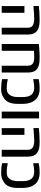

<svg xmlns="http://www.w3.org/2000/svg" viewBox="1257 -1938 690 3244"><g transform="rotate(90 1602.0 -316.0)"><path d="M366.7 -541Q342.8 -549.3 298.3 -549.3Q233.4 -549.3 81.5 -535.6V-627Q131.3 -632.8 177.7 -635.7Q249.5 -640.6 309.1 -640.6Q365.2 -640.6 402.1 -635Q439 -629.4 468.8 -616.2Q499 -602.1 518.6 -582.3Q538.1 -562.5 549.3 -532.7Q557.1 -511.2 560.5 -487.8Q564 -464.4 564 -433.6V0H448.7V-433.6Q448.7 -481.4 428.7 -506.8Q408.7 -532.2 366.7 -541ZM82 -383.8H196.3V0H82Z M788.6 -633.3Q877.4 -640.6 950.2 -640.6Q1006.8 -640.6 1043.9 -635Q1081.1 -629.4 1110.8 -616.7Q1141.6 -603 1160.9 -583.7Q1180.2 -564.5 1191.4 -534.7Q1199.2 -513.2 1202.6 -489.3Q1206.1 -465.3 1206.1 -433.6V0H1090.8V-433.6Q1090.8 -484.4 1068.6 -511Q1046.4 -537.6 1000.5 -544.9Q979.5 -549.3 940.4 -549.3Q901.4 -549.3 838.4 -544.9V0H723.6V-627Q753.4 -630.9 788.6 -633.3Z M1317.4 -5.9V-102.5Q1347.2 -94.7 1390.1 -89.6Q1433.1 -84.5 1475.1 -84.5Q1530.3 -84.5 1564 -113.3Q1577.1 -125 1587.9 -141.4Q1598.6 -157.7 1605 -175.3Q1620.1 -218.8 1620.1 -268.1V-353.5Q1620.1 -400.9 1610.6 -438.7Q1601.1 -476.6 1581.1 -501Q1562 -525.4 1531.2 -537.1Q1500.5 -548.8 1461.4 -548.8Q1402.3 -548.8 1339.4 -535.6Q1326.7 -531.7 1317.4 -530.8V-624.5Q1344.2 -631.3 1381.3 -635.7Q1424.8 -640.6 1485.4 -640.6Q1537.1 -640.6 1582.3 -624.3Q1627.4 -607.9 1656.2 -580.1Q1684.6 -553.2 1702.6 -514.6Q1734.9 -448.2 1734.9 -352.5V-268.1Q1734.9 -224.1 1728.3 -187.7Q1721.7 -151.4 1707.5 -118.7Q1694.3 -88.4 1674.3 -66.7Q1654.3 -44.9 1624.5 -29.8Q1573.2 9.8 1485.4 9.8Q1388.2 9.8 1317.4 -5.9Z M1865.2 -630.9H1980V0H1865.2Z M2429.2 -541Q2405.3 -549.3 2360.8 -549.3Q2295.9 -549.3 2144 -535.6V-627Q2193.8 -632.8 2240.2 -635.7Q2312 -640.6 2371.6 -640.6Q2427.7 -640.6 2464.6 -635Q2501.5 -629.4 2531.2 -616.2Q2561.5 -602.1 2581.1 -582.3Q2600.6 -562.5 2611.8 -532.7Q2619.6 -511.2 2623 -487.8Q2626.5 -464.4 2626.5 -433.6V0H2511.2V-433.6Q2511.2 -481.4 2491.2 -506.8Q2471.2 -532.2 2429.2 -541ZM2144.5 -383.8H2258.8V0H2144.5Z M2737.8 -5.9V-102.5Q2767.6 -94.7 2810.5 -89.6Q2853.5 -84.5 2895.5 -84.5Q2950.7 -84.5 2984.4 -113.3Q2997.6 -125 3008.3 -141.4Q3019 -157.7 3025.4 -175.3Q3040.5 -218.8 3040.5 -268.1V-353.5Q3040.5 -400.9 3031 -438.7Q3021.5 -476.6 3001.5 -501Q2982.4 -525.4 2951.7 -537.1Q2920.9 -548.8 2881.8 -548.8Q2822.8 -548.8 2759.8 -535.6Q2747.1 -531.7 2737.8 -530.8V-624.5Q2764.6 -631.3 2801.8 -635.7Q2845.2 -640.6 2905.8 -640.6Q2957.5 -640.6 3002.7 -624.3Q3047.9 -607.9 3076.7 -580.1Q3105 -553.2 3123 -514.6Q3155.3 -448.2 3155.3 -352.5V-268.1Q3155.3 -224.1 3148.7 -187.7Q3142.1 -151.4 3127.9 -118.7Q3114.7 -88.4 3094.7 -66.7Q3074.7 -44.9 3044.9 -29.8Q2993.7 9.8 2905.8 9.8Q2808.6 9.8 2737.8 -5.9Z"/></g></svg>

Font: Viking Open Sans Light
Style: Bold
Weight: 600
Foundry: Ascender Corporation
Version: Version 2.001